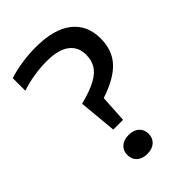

<svg xmlns="http://www.w3.org/2000/svg" viewBox="-223 -842 940 940"><g transform="rotate(-45 246.5 -372.0)"><path d="M190.5 -195.5 172 -393Q242.5 -411 282.8 -433Q323 -455 339.5 -483.2Q356 -511.5 356 -548Q356 -603 316.2 -633Q276.5 -663 196 -663Q152.5 -663 107.5 -655.8Q62.5 -648.5 20.5 -634.5V-721.5Q59.5 -734.5 108.8 -742Q158 -749.5 206 -749.5Q332.5 -749.5 397.5 -698.5Q462.5 -647.5 462.5 -555Q462.5 -474 415.8 -422.8Q369 -371.5 266.5 -337.5L258 -195.5ZM224.5 7Q191 7 171 -10.8Q151 -28.5 151 -58.5Q151 -88.5 170.8 -106.2Q190.5 -124 224.5 -124Q259 -124 278.8 -106Q298.5 -88 298.5 -58.5Q298.5 -29 278.5 -11Q258.5 7 224.5 7Z"/></g></svg>

Font: Encode Sans SmExp Md
Style: Regular
Weight: 500
Width: 6
Designer: Multiple Designers
Foundry: Impallari Type
Version: Version 3.002; ttfautohint (v1.8.3) -l 8 -r 50 -G 200 -x 14 